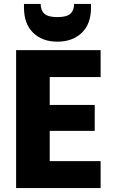

<svg xmlns="http://www.w3.org/2000/svg" viewBox="-20 -957 581 977"><path d="M233 -565V-423H462V-291H233V-137H492V0H62V-702H492V-565ZM443 -917Q443 -835 396 -790Q349 -745 272 -745Q195 -745 148.5 -790.5Q102 -836 102 -918V-937H187Q187 -904 206 -887Q225 -870 272 -870Q319 -870 338 -887Q357 -904 357 -937H443Z"/></svg>

Font: Fz Poppins
Style: Bold
Weight: 700
Designer: Ninad Kale (Devanagari), Jonny Pinhorn (Latin)
Foundry: Indian Type Foundry
Version: Vit hóa bi Vntype.Com & FontZin.Com